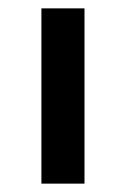

<svg xmlns="http://www.w3.org/2000/svg" viewBox="-20 -439 300 459"><path d="M79 -419H182V0H79Z"/></svg>

Font: Josefin Sans Thin Medium
Style: Regular
Weight: 500
Version: Version 2.000